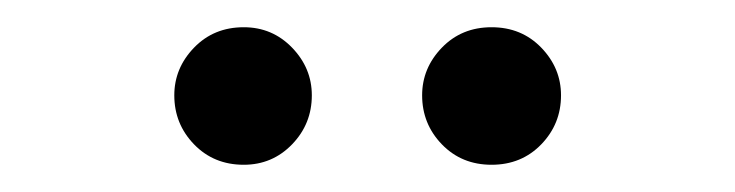

<svg xmlns="http://www.w3.org/2000/svg" viewBox="-20 -688 540 141"><path d="M159 -567Q137 -567 122.5 -582Q108 -597 108 -618Q108 -638 122.5 -653Q137 -668 159 -668Q180 -668 194.5 -653Q209 -638 209 -618Q209 -597 194.5 -582Q180 -567 159 -567ZM341 -567Q319 -567 304.5 -582Q290 -597 290 -618Q290 -638 304.5 -653Q319 -668 341 -668Q363 -668 377.5 -653Q392 -638 392 -618Q392 -597 377.5 -582Q363 -567 341 -567Z"/></svg>

Font: Spectral SC SemiBold
Style: Italic
Weight: 600
Italic angle: -10°
Designer: Jean-Baptiste Levee
Foundry: Production Type
Version: Version 2.001